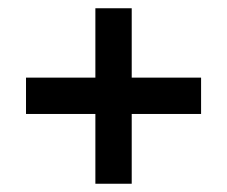

<svg xmlns="http://www.w3.org/2000/svg" viewBox="-20 -531 550 465"><path d="M211 -86V-255H43V-343H211V-511H299V-343H467V-255H299V-86Z"/></svg>

Font: Manuale ExtraBold
Style: Regular
Weight: 800
Version: Version 1.002